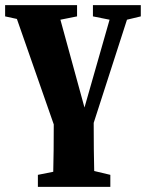

<svg xmlns="http://www.w3.org/2000/svg" viewBox="-27 -503 577 750"><path d="M336 -439V-483H523V-439L469 -426L339 -23Q339 35 339.5 79.5Q340 124 341 165L404 180V227H121V180L181 168Q182 127 182.5 83.5Q183 40 183 -17L39 -429L-7 -439V-483H274V-439L209 -426L303 -83L401 -426Z"/></svg>

Font: Source Serif Pro
Style: Bold
Weight: 700
Designer: Frank Grießhammer
Foundry: Adobe Systems Incorporated
Version: Version 3.001;hotconv 1.0.111;makeotfexe 2.5.65597